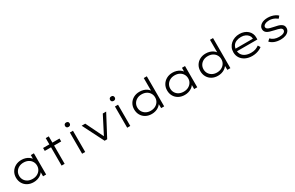

<svg xmlns="http://www.w3.org/2000/svg" viewBox="236 -2414 6287 4091"><g transform="rotate(-30 3379.5 -369.0)"><path d="M365 10Q281 10 216.5 -25Q152 -60 116.5 -121.5Q81 -183 81 -261Q81 -341 118.5 -402.5Q156 -464 220.5 -499Q285 -534 368 -534Q419 -534 463 -520.5Q507 -507 540.5 -484Q574 -461 595 -432Q616 -403 619 -375L594 -381L597 -522H672V0H596V-139L616 -150Q612 -120 590 -91Q568 -62 534 -39Q500 -16 456.5 -3Q413 10 365 10ZM380 -62Q444 -62 493.5 -88Q543 -114 571.5 -159Q600 -204 600 -261Q600 -319 572 -364.5Q544 -410 494 -436Q444 -462 380 -462Q315 -462 265.5 -436Q216 -410 187.5 -364.5Q159 -319 159 -261Q159 -205 186.5 -159.5Q214 -114 263.5 -88Q313 -62 380 -62Z M1052 0V-676H1127V0ZM898 -450V-522H1302V-450Z M1557 0V-522H1633V0ZM1594 -639Q1567 -639 1552 -653.5Q1537 -668 1537 -693Q1537 -718 1552.5 -733Q1568 -748 1594 -748Q1622 -748 1636.5 -733.5Q1651 -719 1651 -693Q1651 -669 1636 -654Q1621 -639 1594 -639Z M2111 0 1847 -522H1935L2153 -75L2131 -63L2367 -522H2450L2174 0Z M2666 0V-522H2742V0ZM2703 -639Q2676 -639 2661 -653.5Q2646 -668 2646 -693Q2646 -718 2661.5 -733Q2677 -748 2703 -748Q2731 -748 2745.5 -733.5Q2760 -719 2760 -693Q2760 -669 2745 -654Q2730 -639 2703 -639Z M3270 10Q3187 10 3123.5 -25Q3060 -60 3024.5 -122Q2989 -184 2989 -262Q2989 -342 3026 -403.5Q3063 -465 3127 -499.5Q3191 -534 3272 -534Q3322 -534 3364.5 -522Q3407 -510 3440.5 -488.5Q3474 -467 3495.5 -439Q3517 -411 3525 -380L3501 -387V-740H3576V0H3502L3499 -139L3520 -144Q3513 -113 3490.5 -85.5Q3468 -58 3434.5 -36Q3401 -14 3358.5 -2Q3316 10 3270 10ZM3284 -61Q3348 -61 3398 -87Q3448 -113 3476.5 -158.5Q3505 -204 3505 -263Q3505 -320 3477 -365.5Q3449 -411 3399.5 -437Q3350 -463 3284 -463Q3221 -463 3172 -437Q3123 -411 3095 -365.5Q3067 -320 3067 -263Q3067 -205 3095 -159.5Q3123 -114 3172 -87.5Q3221 -61 3284 -61Z M4083 10Q3999 10 3934.5 -25Q3870 -60 3834.5 -121.5Q3799 -183 3799 -261Q3799 -341 3836.5 -402.5Q3874 -464 3938.5 -499Q4003 -534 4086 -534Q4137 -534 4181 -520.5Q4225 -507 4258.5 -484Q4292 -461 4313 -432Q4334 -403 4337 -375L4312 -381L4315 -522H4390V0H4314V-139L4334 -150Q4330 -120 4308 -91Q4286 -62 4252 -39Q4218 -16 4174.5 -3Q4131 10 4083 10ZM4098 -62Q4162 -62 4211.5 -88Q4261 -114 4289.5 -159Q4318 -204 4318 -261Q4318 -319 4290 -364.5Q4262 -410 4212 -436Q4162 -462 4098 -462Q4033 -462 3983.5 -436Q3934 -410 3905.5 -364.5Q3877 -319 3877 -261Q3877 -205 3904.5 -159.5Q3932 -114 3981.5 -88Q4031 -62 4098 -62Z M4899 10Q4816 10 4752.5 -25Q4689 -60 4653.5 -122Q4618 -184 4618 -262Q4618 -342 4655 -403.5Q4692 -465 4756 -499.5Q4820 -534 4901 -534Q4951 -534 4993.5 -522Q5036 -510 5069.5 -488.5Q5103 -467 5124.5 -439Q5146 -411 5154 -380L5130 -387V-740H5205V0H5131L5128 -139L5149 -144Q5142 -113 5119.5 -85.5Q5097 -58 5063.5 -36Q5030 -14 4987.5 -2Q4945 10 4899 10ZM4913 -61Q4977 -61 5027 -87Q5077 -113 5105.5 -158.5Q5134 -204 5134 -263Q5134 -320 5106 -365.5Q5078 -411 5028.5 -437Q4979 -463 4913 -463Q4850 -463 4801 -437Q4752 -411 4724 -365.5Q4696 -320 4696 -263Q4696 -205 4724 -159.5Q4752 -114 4801 -87.5Q4850 -61 4913 -61Z M5742 10Q5650 10 5578.5 -24.5Q5507 -59 5467.5 -120Q5428 -181 5428 -259Q5428 -321 5451.5 -371.5Q5475 -422 5516.5 -458.5Q5558 -495 5613.5 -515Q5669 -535 5732 -535Q5792 -535 5844 -516.5Q5896 -498 5933.5 -464Q5971 -430 5991 -384Q6011 -338 6009 -282L6008 -241H5491L5480 -304H5951L5933 -293V-317Q5931 -355 5905 -388Q5879 -421 5834.5 -442Q5790 -463 5732 -463Q5668 -463 5616 -442Q5564 -421 5534.5 -377Q5505 -333 5505 -264Q5505 -203 5535 -157.5Q5565 -112 5622 -87Q5679 -62 5755 -62Q5816 -62 5862 -78Q5908 -94 5951 -125L5986 -68Q5959 -46 5921 -28.5Q5883 -11 5838 -0.5Q5793 10 5742 10Z M6442 10Q6360 10 6293.5 -15Q6227 -40 6187 -87L6240 -135Q6275 -97 6326 -77Q6377 -57 6438 -57Q6468 -57 6496 -61Q6524 -65 6546 -75Q6568 -85 6581 -100.5Q6594 -116 6594 -138Q6594 -173 6550 -194Q6528 -203 6496.5 -212Q6465 -221 6423 -229Q6361 -243 6316 -256.5Q6271 -270 6244 -292Q6223 -309 6212.5 -332Q6202 -355 6202 -384Q6202 -418 6219 -445Q6236 -472 6266.5 -493Q6297 -514 6338 -524Q6379 -534 6427 -534Q6470 -534 6514.5 -524.5Q6559 -515 6599.5 -495.5Q6640 -476 6667 -449L6624 -397Q6599 -417 6567.5 -434Q6536 -451 6500.5 -460.5Q6465 -470 6430 -470Q6401 -470 6374.5 -465Q6348 -460 6326 -449Q6304 -438 6291.5 -422.5Q6279 -407 6279 -388Q6280 -373 6287 -361Q6294 -349 6309 -340Q6328 -327 6363 -317.5Q6398 -308 6445 -298Q6497 -289 6539.5 -277Q6582 -265 6609 -248Q6640 -230 6655 -205Q6670 -180 6670 -147Q6670 -99 6641 -63.5Q6612 -28 6560 -9Q6508 10 6442 10Z"/></g></svg>

Font: Lexend Giga Light
Style: Regular
Weight: 300
Version: Version 1.007